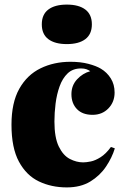

<svg xmlns="http://www.w3.org/2000/svg" viewBox="-20 -802 543 836"><path d="M287 -533Q331 -533 365 -524Q399 -515 419 -503Q446 -487 462.5 -460.5Q479 -434 479 -399Q479 -358 452 -330Q425 -302 383 -302Q339 -302 315 -327Q291 -352 291 -392Q291 -430 315.5 -456.5Q340 -483 373 -492Q366 -497 356.5 -500.5Q347 -504 333 -504Q297 -504 274.5 -482.5Q252 -461 239.5 -426Q227 -391 222 -351Q217 -311 217 -273Q217 -203 236 -164Q255 -125 284 -110Q313 -95 342 -95Q356 -95 375.5 -99Q395 -103 418 -117.5Q441 -132 463 -162L480 -156Q468 -116 441.5 -76.5Q415 -37 373 -11.5Q331 14 271 14Q204 14 149.5 -12Q95 -38 62.5 -98Q30 -158 30 -259Q30 -355 64 -415.5Q98 -476 156.5 -504.5Q215 -533 287 -533ZM271 -782Q323 -782 351.5 -760.5Q380 -739 380 -696Q380 -653 351.5 -631.5Q323 -610 271 -610Q219 -610 190.5 -631.5Q162 -653 162 -696Q162 -739 190.5 -760.5Q219 -782 271 -782Z"/></svg>

Font: Playfair Display Black
Style: Regular
Weight: 900
Designer: Claus Eggers Sørensen
Foundry: Claus Eggers Sørensen
Version: Version 1.203